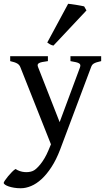

<svg xmlns="http://www.w3.org/2000/svg" viewBox="-45 -751 563 1014"><path d="M489.3 -428.2Q474.6 -424.8 465.3 -421.9Q456.1 -418.9 450.2 -415.3Q444.3 -411.6 441.2 -407Q438 -402.3 435.5 -395L272.5 39.1Q252 92.8 226.8 131.3Q201.7 169.9 174.6 194.8Q147.5 219.7 119.4 231.4Q91.3 243.2 64.5 243.2Q45.9 243.2 29.5 240.5Q13.2 237.8 1 233.6Q-11.2 229.5 -18.3 224.4Q-25.4 219.2 -25.4 214.8Q-25.4 211.4 -18.6 201.4Q-11.7 191.4 -2.2 179.7Q7.3 168 18.1 157.2Q28.8 146.5 36.6 141.6Q60.1 155.8 84 157.7Q107.9 159.7 126 152.8Q134.8 149.9 145.8 140.4Q156.7 130.9 168.2 116.7Q179.7 102.5 190.4 84.2Q201.2 65.9 210 44.9L224.1 11.2L63 -395Q58.1 -408.7 45.7 -415.8Q33.2 -422.9 8.8 -428.2V-454.1H208V-428.2Q189 -425.8 177.5 -423.3Q166 -420.9 160.2 -417.2Q154.3 -413.6 153.8 -408.2Q153.3 -402.8 156.7 -395L270 -106L377.4 -395Q379.9 -402.3 379.2 -407.5Q378.4 -412.6 372.8 -416.3Q367.2 -419.9 356 -422.6Q344.7 -425.3 327.1 -428.2V-454.1H489.3ZM237.3 -510.3Q228.5 -511.7 219.2 -516.8Q210 -522 204.6 -526.4L314.9 -731Q320.8 -730.5 332.5 -729Q344.2 -727.5 357.4 -725.3Q370.6 -723.1 382.3 -720.9Q394 -718.8 399.4 -717.3L411.6 -695.8Z"/></svg>

Font: Gentium Book Basic
Style: Regular
Weight: 400
Designer: J. Victor Gaultney and Annie Olsen
Foundry: SIL International
Version: Version 1.102; 2013; Maintenance release